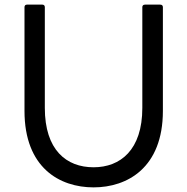

<svg xmlns="http://www.w3.org/2000/svg" viewBox="-20 -771 811 831"><path d="M385 40C531 40 685 -45 685 -291V-740C685 -747 681 -751 673 -751H608C600 -751 596 -747 596 -740V-304C596 -122 501 -47 385 -47C267 -47 174 -122 174 -304V-740C174 -747 170 -751 163 -751H97C90 -751 86 -747 86 -740V-291C86 -45 238 40 385 40Z"/></svg>

Font: LINE Seed JP_OTF Regular
Style: Regular
Weight: 400
Designer: LY Corporation & Fontrix & Fontworks
Version: Version 1.002